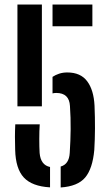

<svg xmlns="http://www.w3.org/2000/svg" viewBox="-20 -820 486 848"><path d="M57 -350.5V-800H165V-350.5ZM212 -704V-800H388V-704ZM212 -407.5V-480.5Q224.5 -489 241 -494.5Q257.5 -500 277 -500Q336 -500 365 -461.2Q394 -422.5 397.5 -353.5Q402 -249.5 396.5 -158Q389 -75 356.2 -36Q323.5 3 248 8V-84.5Q285 -94.5 288 -144.5Q291.5 -198.5 292 -249.2Q292.5 -300 289 -351.5Q286 -409.5 228.5 -409.5Q219.5 -409.5 212 -407.5ZM47 -158Q46 -190 46 -216.2Q46 -242.5 47.5 -271H155.5Q153.5 -242 153.5 -206Q153.5 -170 155 -144.5Q159.5 -91 201 -82.5V7.5Q121.5 3 85.2 -36Q49 -75 47 -158Z"/></svg>

Font: Big Shoulders Stencil Display
Style: Bold
Weight: 700
Designer: Patric King
Foundry: XO Type Co
Version: Version 1.000